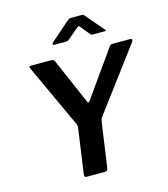

<svg xmlns="http://www.w3.org/2000/svg" viewBox="-136 -1065 1021 1170"><g transform="rotate(-15 374.5 -480.0)"><path d="M736 -742Q746 -742 748 -736Q750 -730 745 -723L452 -331Q446 -324 443 -315Q440 -306 437 -285L399 -18Q397 -6 392 -3Q387 0 374 0H266Q255 0 252.5 -4.5Q250 -9 251 -19L290 -295Q292 -307 291.5 -313Q291 -319 287 -328L104 -724Q99 -733 101 -737.5Q103 -742 115 -742H239Q250 -742 254.5 -737Q259 -732 263 -723L385 -442Q391 -427 401 -442L605 -730Q611 -738 615.5 -740Q620 -742 631 -742H736ZM506 -839 464 -891Q457 -900 453.5 -899.5Q450 -899 440 -890L377 -837Q371 -831 366.5 -829.5Q362 -828 354 -828H280Q273 -828 272.5 -833.5Q272 -839 277 -843L399 -950Q406 -956 412.5 -958Q419 -960 430 -960H491Q500 -960 504 -955Q508 -950 511 -946L602 -840Q609 -833 607 -830.5Q605 -828 596 -828H524Q518 -828 514 -831Q510 -834 506 -839Z"/></g></svg>

Font: Libre Franklin SemiBold
Style: Italic
Weight: 600
Italic angle: -8°
Designer: Pablo Impallari, Rodrigo Fuenzalida, Nhung Nguyen
Foundry: Impallari Type
Version: Version 3.000